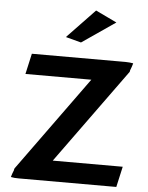

<svg xmlns="http://www.w3.org/2000/svg" viewBox="-63 -1026 830 1077"><g transform="rotate(5 352.0 -488.0)"><path d="M278 -813 365 -790 553 -919 434 -976ZM96 -703 70 -587H441L56 -55C54 -52 53 -49 53 -44C47 -29 42 -16 39 -4C52 -1 66 0 83 0H633L659 -116H265L651 -649C652 -651 653 -654 653 -658C659 -673 664 -687 667 -699C654 -701 640 -703 624 -703Z"/></g></svg>

Font: Bluebird
Style: Ext
Weight: 400
Designer: Jasper
Foundry: Cannot Into Space Fonts
Version: Version 0.98